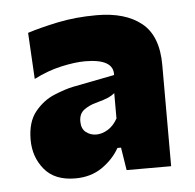

<svg xmlns="http://www.w3.org/2000/svg" viewBox="-38 -767 487 479"><g transform="rotate(-5 205.0 -527.5)"><path d="M132.5 -327.5Q81 -327.5 55.2 -358.8Q29.5 -390 29.5 -433Q29.5 -478 50.5 -503.5Q71.5 -529 99 -540.2Q126.5 -551.5 146 -555.5L251 -576Q253.5 -616.5 181.5 -616.5Q156.5 -616.5 121.8 -608.8Q87 -601 53 -583.5L46.5 -699.5Q75.5 -709 121.2 -718.8Q167 -728.5 220.5 -728.5Q292 -728.5 332.5 -696Q373 -663.5 373 -590.5V-337H261.5L252.5 -394H243.5Q228 -366.5 199.8 -347Q171.5 -327.5 132.5 -327.5ZM194 -432Q208.5 -432 223 -440.8Q237.5 -449.5 247.5 -467.5V-531Q241 -525.5 231.8 -521.2Q222.5 -517 199 -510.5Q183.5 -506.5 170.2 -497Q157 -487.5 157 -468Q157 -449.5 168.2 -440.8Q179.5 -432 194 -432Z"/></g></svg>

Font: Commissioner ExtraBold
Style: Regular
Weight: 800
Designer: Kostas Bartsokas
Foundry: Kostas Bartsokas
Version: Version 1.000; ttfautohint (v1.8.3)